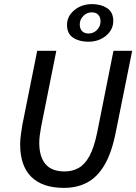

<svg xmlns="http://www.w3.org/2000/svg" viewBox="-20 -902 663 934"><path d="M291 12Q187 12 132.5 -41.5Q78 -95 78 -200Q78 -222 81.5 -246.5Q85 -271 89 -296L161 -655H254L180 -285Q176 -263 173.5 -244Q171 -225 171 -207Q171 -140 201 -104Q231 -68 295 -68Q332 -68 362.5 -85Q393 -102 415.5 -143.5Q438 -185 453 -259L532 -655H623L543 -258Q523 -157 487.5 -98Q452 -39 403 -13.5Q354 12 291 12ZM409 -699Q366 -699 336 -718.5Q306 -738 306 -781Q306 -823 341.5 -852.5Q377 -882 428 -882Q471 -882 501 -862.5Q531 -843 531 -800Q531 -758 496 -728.5Q461 -699 409 -699ZM411 -739Q435 -739 452 -756.5Q469 -774 469 -798Q469 -819 457.5 -830.5Q446 -842 426 -842Q403 -842 385.5 -824.5Q368 -807 368 -783Q368 -762 379.5 -750.5Q391 -739 411 -739Z"/></svg>

Font: Source Sans 3 ExtraLight Medium
Style: Italic
Weight: 500
Italic angle: -11°
Version: Version 3.052;hotconv 1.1.0;makeotfexe 2.6.0